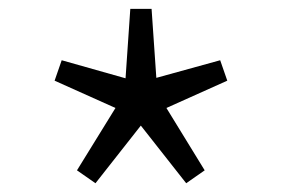

<svg xmlns="http://www.w3.org/2000/svg" viewBox="-20 -732 640 436"><path d="M196.8 -315.9 154.8 -345.2 242.2 -486.8 104 -548.8 120.1 -595.2 265.1 -554.2 275.9 -711.9H324.2L335 -555.2L480 -595.2L496.1 -548.8L357.9 -486.8L444.8 -345.2L402.8 -315.9L299.8 -446.8Z"/></svg>

Font: SourceCodePro-Regular
Style: Regular
Weight: 400
Monospace: yes
Designer: Paul D. Hunt
Foundry: Adobe Systems Incorporated
Version: Version 1.009;PS 1.000;hotconv 1.0.70;makeotf.lib2.5.5900